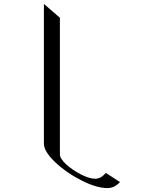

<svg xmlns="http://www.w3.org/2000/svg" viewBox="-20 -846 736 984"><path d="M287 -755V-55Q287 -33 319.5 -3.5Q352 26 395 48Q438 70 468 70Q498 70 522 40L595 87Q566 118 531 118Q475 118 397 78.5Q319 39 262 -15.5Q205 -70 205 -110V-826Z"/></svg>

Font: Amita
Style: Regular
Weight: 400
Designer: Eduardo Rodriguez Tunni, Modular Infotech, Brian J. Bonislawsky
Foundry: Eduardo Rodriguez Tunni, Modular Infotech, Brian J. Bonislawsky
Version: Version 1.004